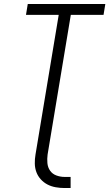

<svg xmlns="http://www.w3.org/2000/svg" viewBox="-20 -755 551 968"><path d="M306 193Q283 193 260.5 189Q238 185 219 175Q200 165 185.5 149Q171 133 163.5 113Q156 93 155.5 70Q155 47 159 24L276 -680H111L120 -735H511L502 -680H337L220 24Q217 46 219 67.5Q221 89 232.5 105.5Q244 122 264 129.5Q284 137 306 137H336V193Z"/></svg>

Font: Iosevka SS04 Light
Style: Italic
Weight: 300
Italic angle: -9°
Monospace: yes
Designer: Belleve Invis
Foundry: Belleve Invis
Version: Version 19.0.0; ttfautohint (v1.8.4)